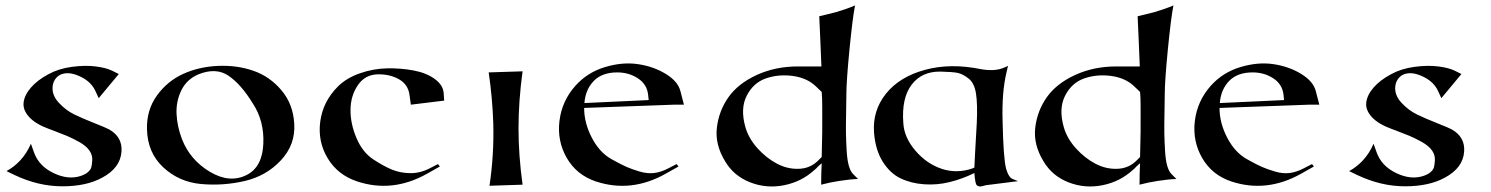

<svg xmlns="http://www.w3.org/2000/svg" viewBox="-20 -681 5499 708"><path d="M344 -319 332 -345Q317 -378 280.5 -396.5Q244 -415 217 -410Q199 -407 187.5 -394Q176 -381 174 -362Q171 -330 197 -302Q223 -274 254 -259Q285 -244 328 -227Q371 -210 382 -204Q432 -176 428 -122Q424 -62 357 -26Q299 6 210 6Q121 6 33 -36L4 -50Q33 -66 55 -90Q79 -116 94 -151L105 -120Q123 -69 177 -43Q231 -17 277 -32Q295 -38 304.5 -46.5Q314 -55 316.5 -63.5Q319 -72 320 -88Q322 -108 310 -125.5Q298 -143 272 -157.5Q246 -172 226.5 -180Q207 -188 173 -201Q166 -204 162 -205Q112 -223 88 -249Q64 -275 67 -302.5Q70 -330 93.5 -357.5Q117 -385 158 -407Q196 -428 245 -434.5Q294 -441 333 -436Q372 -431 394 -420L418 -408Z M522 -204Q520 -275 558.5 -328.5Q597 -382 655.5 -408.5Q714 -435 784 -438Q854 -441 914.5 -420Q975 -399 1018 -348Q1061 -297 1065 -225Q1070 -148 1016 -90Q962 -32 882 -13.5Q802 5 721 -2.5Q640 -10 582 -64Q524 -118 522 -204ZM912 -300Q869 -370 823 -401.5Q777 -433 712 -407Q669 -389 649 -348.5Q629 -308 631 -261.5Q633 -215 651 -168Q681 -91 754 -47.5Q827 -4 890 -36Q947 -65 951 -150Q955 -235 912 -300Z M1495 -295 1490 -331Q1485 -369 1452.5 -388Q1420 -407 1376 -407Q1327 -407 1300 -367.5Q1273 -328 1272.5 -276.5Q1272 -225 1294.5 -172Q1317 -119 1357 -93Q1395 -68 1425.5 -55.5Q1456 -43 1492.5 -42.5Q1529 -42 1564 -60L1595 -76L1602 -67L1554 -40Q1427 31 1297 -12Q1225 -36 1188 -98Q1151 -160 1161 -233.5Q1171 -307 1226 -362Q1257 -393 1306.5 -410.5Q1356 -428 1407.5 -429Q1459 -430 1506 -421Q1553 -412 1583.5 -389.5Q1614 -367 1616 -338L1618 -310Z M1782 -414 1907 -418Q1892 -308 1892 -207Q1892 -109 1907 0L1785 4Q1802 -110 1799 -225Q1796 -319 1782 -414Z M2465 -295 2134 -283Q2134 -227 2163 -172Q2192 -117 2237 -93Q2271 -74 2290.5 -65.5Q2310 -57 2338.5 -48.5Q2367 -40 2392 -43Q2417 -46 2444 -60L2475 -76L2482 -67L2434 -40Q2307 31 2177 -12Q2106 -36 2070 -98.5Q2034 -161 2043 -235Q2052 -309 2102 -365Q2146 -414 2210.5 -433.5Q2275 -453 2332.5 -444.5Q2390 -436 2435 -408.5Q2480 -381 2489 -345L2502 -295ZM2135 -301 2372 -312 2370 -331Q2366 -370 2332.5 -392Q2299 -414 2256 -414Q2200 -414 2169.5 -382.5Q2139 -351 2135 -301Z M3010 -102Q3013 -197 3012 -286Q3012 -324 3010 -342L2987 -364Q2955 -394 2903 -401Q2851 -408 2804.5 -392Q2758 -376 2733.5 -328Q2709 -280 2729 -211Q2741 -170 2773.5 -134Q2806 -98 2845 -77.5Q2884 -57 2926 -58.5Q2968 -60 2997 -89ZM3009 -436Q3008 -468 3005 -531.5Q3002 -595 3001 -621Q3018 -625 3062 -636Q3103 -648 3133 -661Q3124 -616 3112.5 -499Q3101 -382 3101 -332Q3101 -312 3100 -263Q3099 -214 3099.5 -188Q3100 -162 3102 -126.5Q3104 -91 3110 -70Q3116 -49 3126 -39L3144 -21Q3114 -20 3076 -14Q3042 -9 3008 0Q3008 -14 3008.5 -40Q3009 -66 3010 -79L3003 -73Q2996 -67 2990 -60L2983 -54Q2936 -11 2871.5 2Q2807 15 2746.5 -8.5Q2686 -32 2654 -86Q2616 -148 2623.5 -210.5Q2631 -273 2666.5 -323Q2702 -373 2770.5 -404.5Q2839 -436 2922 -436Z M3573 -63Q3574 -92 3582 -230Q3585 -297 3579 -336Q3573 -375 3551 -392Q3529 -409 3510 -412.5Q3491 -416 3448 -417Q3379 -418 3341.5 -368.5Q3304 -319 3311 -227Q3314 -174 3355.5 -125.5Q3397 -77 3452.5 -58.5Q3508 -40 3566 -60ZM3573 -43 3571 -42Q3528 -21 3481.5 -9.5Q3435 2 3387 -1.5Q3339 -5 3300.5 -23.5Q3262 -42 3235 -85Q3208 -128 3203 -192Q3197 -273 3247 -335.5Q3297 -398 3391 -423.5Q3485 -449 3597 -426Q3648 -417 3681 -431L3697 -438L3691 -412Q3674 -340 3677 -236Q3680 -96 3690 -59Q3699 -27 3714 -21L3734 -13L3615 2Q3612 3 3606 4.5Q3600 6 3597 6.5Q3594 7 3589.5 6Q3585 5 3582 2Q3576 -2 3573 -43Z M4184 -102Q4187 -197 4186 -286Q4186 -324 4184 -342L4161 -364Q4129 -394 4077 -401Q4025 -408 3978.5 -392Q3932 -376 3907.5 -328Q3883 -280 3903 -211Q3915 -170 3947.5 -134Q3980 -98 4019 -77.5Q4058 -57 4100 -58.5Q4142 -60 4171 -89ZM4183 -436Q4182 -468 4179 -531.5Q4176 -595 4175 -621Q4192 -625 4236 -636Q4277 -648 4307 -661Q4298 -616 4286.5 -499Q4275 -382 4275 -332Q4275 -312 4274 -263Q4273 -214 4273.5 -188Q4274 -162 4276 -126.5Q4278 -91 4284 -70Q4290 -49 4300 -39L4318 -21Q4288 -20 4250 -14Q4216 -9 4182 0Q4182 -14 4182.5 -40Q4183 -66 4184 -79L4177 -73Q4170 -67 4164 -60L4157 -54Q4110 -11 4045.5 2Q3981 15 3920.5 -8.5Q3860 -32 3828 -86Q3790 -148 3797.5 -210.5Q3805 -273 3840.5 -323Q3876 -373 3944.5 -404.5Q4013 -436 4096 -436Z M4808 -295 4477 -283Q4477 -227 4506 -172Q4535 -117 4580 -93Q4614 -74 4633.5 -65.5Q4653 -57 4681.5 -48.5Q4710 -40 4735 -43Q4760 -46 4787 -60L4818 -76L4825 -67L4777 -40Q4650 31 4520 -12Q4449 -36 4413 -98.5Q4377 -161 4386 -235Q4395 -309 4445 -365Q4489 -414 4553.5 -433.5Q4618 -453 4675.5 -444.5Q4733 -436 4778 -408.5Q4823 -381 4832 -345L4845 -295ZM4478 -301 4715 -312 4713 -331Q4709 -370 4675.5 -392Q4642 -414 4599 -414Q4543 -414 4512.5 -382.5Q4482 -351 4478 -301Z M5295 -319 5283 -345Q5268 -378 5231.5 -396.5Q5195 -415 5168 -410Q5150 -407 5138.5 -394Q5127 -381 5125 -362Q5122 -330 5148 -302Q5174 -274 5205 -259Q5236 -244 5279 -227Q5322 -210 5333 -204Q5383 -176 5379 -122Q5375 -62 5308 -26Q5250 6 5161 6Q5072 6 4984 -36L4955 -50Q4984 -66 5006 -90Q5030 -116 5045 -151L5056 -120Q5074 -69 5128 -43Q5182 -17 5228 -32Q5246 -38 5255.5 -46.5Q5265 -55 5267.5 -63.5Q5270 -72 5271 -88Q5273 -108 5261 -125.5Q5249 -143 5223 -157.5Q5197 -172 5177.5 -180Q5158 -188 5124 -201Q5117 -204 5113 -205Q5063 -223 5039 -249Q5015 -275 5018 -302.5Q5021 -330 5044.5 -357.5Q5068 -385 5109 -407Q5147 -428 5196 -434.5Q5245 -441 5284 -436Q5323 -431 5345 -420L5369 -408Z"/></svg>

Font: Roman Uncial Modern
Style: Medium
Weight: 500
Version: Version 001.000